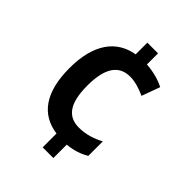

<svg xmlns="http://www.w3.org/2000/svg" viewBox="-210 -833 952 952"><g transform="rotate(45 266.0 -357.0)"><path d="M334 -646V-724H259V-642C145 -623 75 -532 75 -362C75 -191 142 -103 259 -87V10H334V-84C380 -88 417 -101 449 -120V-222C409 -200 365 -186 317 -186C240 -186 199 -238 199 -363C199 -486 239 -545 319 -545C352 -545 390 -533 425 -517L460 -613C426 -631 381 -643 334 -646Z"/></g></svg>

Font: Noto Sans Thai Looped SemiCondensed SemiBold
Style: Regular
Weight: 600
Width: 4
Designer: Sasikarn Vongin, Ben Mitchell
Foundry: The Fontpad Ltd
Version: Version 1.001